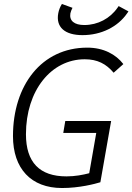

<svg xmlns="http://www.w3.org/2000/svg" viewBox="-20 -945 672 975"><path d="M294.9 9.8C382.8 9.8 460.9 -10.7 489.7 -19.5L544.4 -330.6H311.5L301.3 -270H468.8L433.1 -65.4C401.4 -57.1 361.8 -49.3 317.4 -49.3C181.2 -49.3 111.8 -120.6 111.8 -263.2C111.8 -486.3 240.7 -644 410.2 -644C474.6 -644 518.6 -621.1 557.1 -575.7L606.4 -619.6C568.4 -668.9 505.9 -703.1 423.3 -703.1C191.4 -703.1 45.9 -512.2 45.9 -253.9C45.9 -88.4 138.2 9.8 294.9 9.8ZM398.9 -766.6C493.7 -766.6 578.1 -808.1 626 -877.9L632.3 -887.2L582.5 -914.1L577.1 -906.2C539.1 -851.1 476.6 -817.9 408.2 -817.9C356.9 -817.9 331.1 -839.8 337.4 -877C338.9 -885.3 343.3 -896 348.1 -905.3L294.4 -924.8C285.6 -911.1 278.8 -894 275.9 -877.9C262.7 -807.6 308.6 -766.6 398.9 -766.6Z"/></svg>

Font: Cascadia Mono NF Light
Style: Italic
Weight: 300
Italic angle: -10°
Monospace: yes
Designer: Aaron Bell
Foundry: Saja Typeworks
Version: Version 2404.023